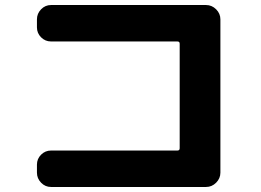

<svg xmlns="http://www.w3.org/2000/svg" viewBox="-20 -742 1040 764"><path d="M183 2Q160 2 143.5 -15Q127 -32 127 -55V-87Q127 -110 143.5 -126.5Q160 -143 183 -143H686Q695 -143 695 -152V-568Q695 -577 686 -577H183Q160 -577 143.5 -593.5Q127 -610 127 -633V-665Q127 -688 143.5 -705Q160 -722 183 -722H800Q823 -722 840 -705Q857 -688 857 -665V-55Q857 -32 840 -15Q823 2 800 2Z"/></svg>

Font: Rounded Mplus 1c ExtraBold
Style: Regular
Weight: 800
Version: Version 1.059.20150529